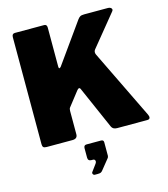

<svg xmlns="http://www.w3.org/2000/svg" viewBox="-139 -850 1050 1203"><g transform="rotate(-15 386.0 -248.0)"><path d="M745 -31Q751 -19 748.5 -9.5Q746 0 731 0H536Q509 0 500 -20L378 -298Q370 -311 356 -293L285 -202Q279 -195 279 -180V-29Q279 0 246 0H79Q63 0 57.5 -6Q52 -12 52 -25V-719Q52 -742 71 -742H261Q279 -742 279 -721V-468Q279 -456 283.5 -456Q288 -456 294 -463L478 -721Q486 -732 494.5 -737Q503 -742 521 -742H673Q690 -742 697 -733Q704 -724 694 -713L530 -512Q519 -498 527 -480L745 -31ZM326 246Q318 246 314 239Q310 232 314 226L347 181Q355 170 352 161Q349 152 338 152H329Q306 152 306 130V69Q306 49 324 49H418Q435 49 435 65V152Q435 156 433.5 159.5Q432 163 431 165L377 232Q371 240 364.5 243Q358 246 344 246Z"/></g></svg>

Font: Libre Franklin Black
Style: Regular
Weight: 900
Designer: Pablo Impallari, Rodrigo Fuenzalida, Nhung Nguyen
Foundry: Impallari Type
Version: Version 3.000